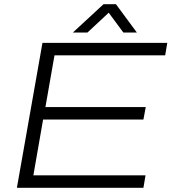

<svg xmlns="http://www.w3.org/2000/svg" viewBox="-20 -889 816 909"><path d="M60 0 181 -686H772L762 -627H238L195 -382H670L659 -323H184L138 -59H669L659 0ZM325 -735 470 -869H529L628 -735H564L482 -846H513L394 -735Z"/></svg>

Font: Archivo SemiExpanded ExtraLight
Style: Italic
Weight: 250
Width: 6
Italic angle: -10°
Designer: Hector Gatti
Foundry: Omnibus-Type
Version: Version 2.001